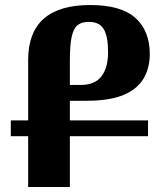

<svg xmlns="http://www.w3.org/2000/svg" viewBox="-20 -744 658 764"><path d="M92 0V-202H23V-265H92V-505Q92 -724 339 -724Q462 -724 519 -672.5Q576 -621 576 -529Q576 -473 551 -431Q526 -389 471 -366Q416 -343 324 -343H258V-265H569V-202H258V0ZM302 -406Q357 -406 383.5 -440Q410 -474 410 -536Q410 -600 392.5 -628.5Q375 -657 334 -657Q306 -657 289.5 -644.5Q273 -632 265.5 -599Q258 -566 258 -503V-406Z"/></svg>

Font: Noto Serif Armenian SemiCondensed ExtraBold
Style: Regular
Weight: 800
Width: 4
Designer: Monotype Design Team
Foundry: Monotype Imaging Inc.
Version: Version 2.008; ttfautohint (v1.8.4.7-5d5b)